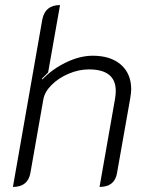

<svg xmlns="http://www.w3.org/2000/svg" viewBox="-20 -729 586 758"><path d="M147 -652Q158 -709 217 -709L170 -443Q146 -419 146 -419L147 -415Q187 -457 241.5 -483Q296 -509 346 -509Q417 -509 457.5 -473.5Q498 -438 498 -376Q498 -366 494 -340L442 -46Q433 9 373 9L434 -338Q437 -356 437 -370Q437 -455 331 -455Q291 -455 251 -438Q211 -421 183.5 -393.5Q156 -366 151 -336L100 -46Q90 9 31 9Z"/></svg>

Font: K2D ExtraLight
Style: Italic
Weight: 275
Italic angle: -10°
Designer: Katatrad Aksorn Co.,Ltd.
Foundry: Cadson Demak Co.,Ltd.
Version: Version 1.000; ttfautohint (v1.6)